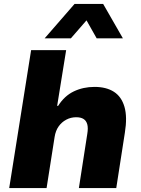

<svg xmlns="http://www.w3.org/2000/svg" viewBox="-20 -961 720 981"><path d="M27 0 139 -705H318L272 -420H277Q309 -471 357 -494Q405 -517 463 -517Q523 -517 562 -492Q601 -467 616 -415Q631 -363 618 -283L574 0H383L426 -277Q431 -307 426 -325.5Q421 -344 407 -353Q393 -362 369 -362Q342 -362 318.5 -349.5Q295 -337 279.5 -315Q264 -293 259 -261L218 0ZM208 -765 361 -941H507L608 -765H474L422 -857L342 -765Z"/></svg>

Font: Nunito Sans 7pt Black
Style: Italic
Weight: 900
Italic angle: -9°
Version: Version 3.101;gftools[0.9.27]